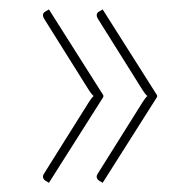

<svg xmlns="http://www.w3.org/2000/svg" viewBox="-20 -466 422 418"><path d="M205 -258.5V-255L86.5 -68L79 -72.5Q75 -75 73.8 -79.2Q72.5 -83.5 76.5 -89L174 -244.5Q180 -254 184 -257Q180.5 -259 174 -269L76.5 -424.5Q69.5 -436 79 -441L86.5 -445.5ZM322 -258.5V-255L203.5 -68L196 -72.5Q192 -75 190.8 -79.2Q189.5 -83.5 193.5 -89L291 -244.5Q297 -254 301 -257Q297.5 -259 291 -269L193.5 -424.5Q186.5 -436 196 -441L203.5 -445.5Z"/></svg>

Font: Lato 2
Style: Regular
Weight: 200
Designer: Lukasz Dziedzic with Adam Twardoch and Botio Nikoltchev
Foundry: tyPoland Lukasz Dziedzic
Version: Version 2.015; 2015-08-06; http://www.latofonts.com/